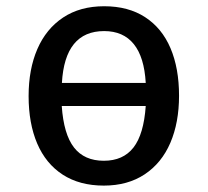

<svg xmlns="http://www.w3.org/2000/svg" viewBox="-20 -573 655 606"><path d="M545.1 -270.8Q545.1 -186.2 517.7 -122.3Q490.3 -58.5 436.7 -22.8Q383.1 12.8 307.7 12.8Q231.3 12.8 177.9 -21.8Q124.6 -56.4 97.4 -120Q70.3 -183.6 70.3 -269.7Q70.3 -354.4 97.9 -418.2Q125.6 -482.1 179.2 -517.7Q232.8 -553.3 308.7 -553.3Q385.1 -553.3 438.2 -518.7Q491.3 -484.1 518.2 -420.8Q545.1 -357.4 545.1 -270.8ZM175.4 -311.3H440Q435.4 -392.8 402.3 -433.8Q369.2 -474.9 308.7 -474.9Q184.6 -474.9 175.4 -311.3ZM174.9 -238.5Q181 -149.2 213.6 -107.4Q246.2 -65.6 307.7 -65.6Q368.7 -65.6 401.3 -107.4Q433.8 -149.2 440 -238.5Z"/></svg>

Font: Fira Code Fixed Retina
Style: Regular
Weight: 450
Monospace: yes
Designer: Carrois Corporate, Edenspiekermann AG, Nikita Prokopov
Foundry: Carrois Corporate, Edenspiekermann AG, Nikita Prokopov
Version: Version 5.002